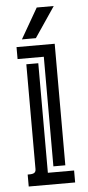

<svg xmlns="http://www.w3.org/2000/svg" viewBox="-57 -850 405 883"><g transform="rotate(-5 146.0 -408.5)"><path d="M132.3 -561V-55.2H253.4V0H39.1V-55.2Q44.9 -55.2 51.8 -55.4Q58.6 -55.7 64.2 -57.4Q69.8 -59.1 73.5 -63.5Q77.1 -67.9 77.1 -76.7V-561ZM215.3 -643.6V-82.5H160.2V-588.4H39.1V-643.6ZM226.1 -816.9 131.3 -676.8H66.9L147.5 -816.9Z"/></g></svg>

Font: Isar CAT
Style: Regular
Weight: 400
Designer: Digitized by Peter Wiegel
Foundry: CAT-Fonts, Peter Wiegel
Version: Version 1.000; ttfautohint (v1.3)